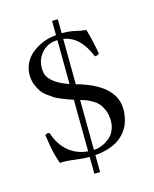

<svg xmlns="http://www.w3.org/2000/svg" viewBox="-144 -758 752 936"><g transform="rotate(-20 232.0 -289.5)"><path d="M229.5 -15.1Q245.6 -15.1 264.4 -21.5Q283.2 -27.8 302.2 -40.5Q321.3 -53.2 333.7 -77.6Q346.2 -102.1 346.2 -133.8Q346.2 -159.2 338.9 -179.9Q331.5 -200.7 321.3 -213.9Q311 -227.1 294.9 -238.3Q278.8 -249.5 267.3 -255.1Q255.9 -260.7 239.3 -267.1L219.2 -15.1ZM190.4 -18.1 210.9 -278.3 181.6 -291Q172.4 -295.4 151.9 -306.2Q131.3 -316.9 120.4 -325.4Q109.4 -334 93.5 -348.4Q77.6 -362.8 69.6 -377.2Q61.5 -391.6 55.2 -411.4Q48.8 -431.2 48.8 -453.1Q48.8 -488.8 65.4 -518.3Q82 -547.9 108.9 -565.9Q135.7 -584 167.5 -594Q199.2 -604 231.4 -604H236.8L242.7 -675.8L271.5 -673.8L266.1 -603Q301.3 -601.1 333 -590.6Q364.7 -580.1 384.8 -577.1Q397.9 -508.3 402.3 -448.2Q396 -443.4 392.8 -442.6Q389.6 -441.9 379.9 -441.9Q345.7 -554.7 263.7 -574.7L245.6 -346.2Q422.9 -279.8 422.9 -165Q422.9 -155.3 421.6 -143.8Q420.4 -132.3 415.5 -114.5Q410.6 -96.7 402.6 -80.3Q394.5 -64 378.9 -46.9Q363.3 -29.8 343 -17.3Q322.8 -4.9 291.3 3.2Q259.8 11.2 221.2 11.2H217.3L210.4 97.2L181.6 94.7L188 9.8Q157.7 7.8 114 -2.2Q70.3 -12.2 41.5 -12.2Q32.2 -49.8 28.3 -78.6Q24.4 -107.4 21.5 -164.1Q30.3 -168.5 31.7 -168.7Q33.2 -168.9 43.9 -167Q58.1 -104 96.2 -65.9Q134.3 -27.8 190.4 -18.1ZM217.3 -357.4 234.9 -578.6Q233.4 -578.6 229.7 -578.9Q226.1 -579.1 224.1 -579.1Q179.7 -579.1 147.9 -546.4Q116.2 -513.7 116.2 -462.9Q116.2 -401.9 217.3 -357.4Z"/></g></svg>

Font: Linux Libertine Display G
Style: Regular
Weight: 400
Designer: Philipp H. Poll
Foundry: Philipp H. Poll
Version: Version 5.0.9